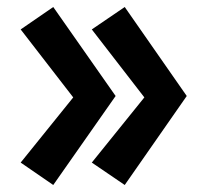

<svg xmlns="http://www.w3.org/2000/svg" viewBox="-20 -529 581 548"><path d="M189 -251 39 -65 132 -1 310 -255 132 -509 39 -445ZM392 -251 242 -65 336 -1 513 -255 336 -509 242 -445Z"/></svg>

Font: Jost
Style: Bold
Weight: 700
Version: Version 3.710